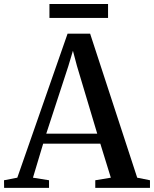

<svg xmlns="http://www.w3.org/2000/svg" viewBox="-38 -912 748 932"><path d="M46 -49.5 290 -748.5H399.5L628 -49.5L690 -37V0H424.5V-37L500 -49.5L449 -214.5H171.5L122 -49.5L200 -37V0H-18L-18.5 -37ZM434 -263 335.5 -592 316 -665.5 293.5 -590.5 186.5 -263ZM486.5 -892.5V-825H202V-892.5Z"/></svg>

Font: Merriweather 72pt Medium
Style: Regular
Weight: 500
Version: Version 2.100